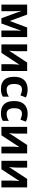

<svg xmlns="http://www.w3.org/2000/svg" viewBox="1713 -2309 606 4072"><g transform="rotate(90 2016.0 -273.0)"><path d="M766 -546V0H627V-268Q627 -308 628.5 -346Q630 -384 633 -416H630L479 0H367L214 -417H210Q214 -384 215.5 -346.5Q217 -309 217 -264V0H78V-546H289L425 -176L563 -546Z M1066 -546V-330Q1066 -313 1064.5 -288Q1063 -263 1061.5 -237Q1060 -211 1058 -191Q1056 -171 1055 -163L1307 -546H1486V0H1342V-218Q1342 -245 1344 -277.5Q1346 -310 1348.5 -338.5Q1351 -367 1352 -382L1101 0H922V-546Z M1864 10Q1742 10 1675.5 -57.5Q1609 -125 1609 -270Q1609 -370 1643 -433Q1677 -496 1737.5 -526Q1798 -556 1877 -556Q1933 -556 1974.5 -545Q2016 -534 2047 -519L2003 -404Q1968 -418 1937.5 -427Q1907 -436 1877 -436Q1761 -436 1761 -271Q1761 -189 1791.5 -150Q1822 -111 1877 -111Q1924 -111 1960 -123.5Q1996 -136 2030 -158V-31Q1996 -9 1958.5 0.5Q1921 10 1864 10Z M2378 10Q2256 10 2189.5 -57.5Q2123 -125 2123 -270Q2123 -370 2157 -433Q2191 -496 2251.5 -526Q2312 -556 2391 -556Q2447 -556 2488.5 -545Q2530 -534 2561 -519L2517 -404Q2482 -418 2451.5 -427Q2421 -436 2391 -436Q2275 -436 2275 -271Q2275 -189 2305.5 -150Q2336 -111 2391 -111Q2438 -111 2474 -123.5Q2510 -136 2544 -158V-31Q2510 -9 2472.5 0.5Q2435 10 2378 10Z M2814 -546V-330Q2814 -313 2812.5 -288Q2811 -263 2809.5 -237Q2808 -211 2806 -191Q2804 -171 2803 -163L3055 -546H3234V0H3090V-218Q3090 -245 3092 -277.5Q3094 -310 3096.5 -338.5Q3099 -367 3100 -382L2849 0H2670V-546Z M3534 -546V-330Q3534 -313 3532.5 -288Q3531 -263 3529.5 -237Q3528 -211 3526 -191Q3524 -171 3523 -163L3775 -546H3954V0H3810V-218Q3810 -245 3812 -277.5Q3814 -310 3816.5 -338.5Q3819 -367 3820 -382L3569 0H3390V-546Z"/></g></svg>

Font: Noto IKEA Arabic
Style: Bold
Weight: 700
Designer: Monotype Design Team
Foundry: Monotype Imaging Inc.
Version: Version 1.200